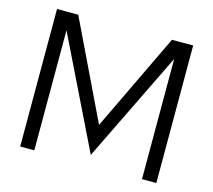

<svg xmlns="http://www.w3.org/2000/svg" viewBox="-101 -822 1048 944"><g transform="rotate(15 423.5 -350.0)"><path d="M423 -50 149 -611V0H77V-700H185L424 -203L662 -700H770V0H697V-612Z"/></g></svg>

Font: Red Hat Display
Style: Regular
Weight: 400
Designer: Pentagram / MCKL
Foundry: Pentagram / MCKL
Version: Version 1.003; Red Hat Display